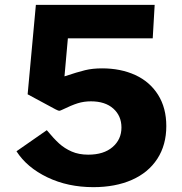

<svg xmlns="http://www.w3.org/2000/svg" viewBox="-20 -762 750 792"><path d="M618 -742 610 -604H260L246 -447Q300 -465 331 -472.5Q362 -480 401 -480Q478 -480 538 -452.5Q598 -425 632 -371Q666 -317 666 -242Q666 -164 629 -107Q592 -50 524 -20Q456 10 365 10Q260 10 175.5 -30.5Q91 -71 48 -138L173 -225Q202 -190 224 -170Q246 -150 275.5 -137Q305 -124 344 -124Q408 -124 444.5 -155.5Q481 -187 481 -236Q481 -284 447.5 -314Q414 -344 355 -344Q326 -344 300.5 -336Q275 -328 236 -309Q228 -305 224 -305Q221 -305 209 -311L94 -373L128 -742Z"/></svg>

Font: Morrison
Style: Bold
Weight: 700
Designer: Pablo Impallari, Rodrigo Fuenzalida (Modified by Dan O. Williams)
Version: Version 0.03;June 6, 2019;FontCreator 11.5.0.2425 64-bit; tt